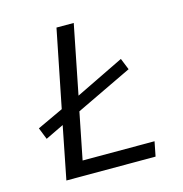

<svg xmlns="http://www.w3.org/2000/svg" viewBox="-99 -747 798 838"><g transform="rotate(-15 300.0 -328.0)"><path d="M63 -198 42 -251 160 -306 230 -656H308L246 -344L466 -451L487 -399L232 -277L190 -66H515L502 0H99L146 -238Z"/></g></svg>

Font: Source Code Pro
Style: Italic
Weight: 400
Italic angle: -11°
Monospace: yes
Designer: Paul D. Hunt, Teo Tuominen
Foundry: Adobe Systems Incorporated
Version: Version 1.050;PS 1.000;hotconv 16.6.51;makeotf.lib2.5.65220